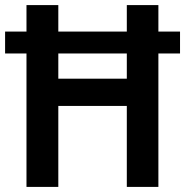

<svg xmlns="http://www.w3.org/2000/svg" viewBox="-21 -734 727 754"><path d="M83 0H208V-318H477V0H601V-524H686V-610H601V-714H477V-610H208V-714H83V-610H-1V-524H83ZM208 -425V-524H477V-425Z"/></svg>

Font: Noto Sans Myanmar UI SemiCondensed SemiBold
Style: Regular
Weight: 600
Width: 4
Designer: Monotype Design Team
Foundry: Monotype Imaging Inc.
Version: Version 2.103